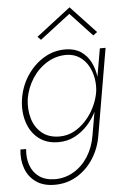

<svg xmlns="http://www.w3.org/2000/svg" viewBox="-61 -730 654 1002"><g transform="rotate(-5 266.5 -229.0)"><path d="M22 30Q16 84 32.5 129.5Q49 175 87.5 202Q126 229 185 229Q249 229 301 198Q353 167 388 113Q423 59 434 -10L511 -460H481L403 -10Q393 51 363 98.5Q333 146 287.5 173Q242 200 188 200Q137 199 105.5 176Q74 153 60.5 114.5Q47 76 52 30ZM53 -230Q44 -167 61 -112Q78 -57 119.5 -24Q161 9 224 9Q271 9 310 -11.5Q349 -32 379.5 -66Q410 -100 429 -142.5Q448 -185 455 -230Q461 -272 455.5 -314Q450 -356 432 -391Q414 -426 382.5 -447.5Q351 -469 304 -470Q240 -471 187 -438.5Q134 -406 98.5 -351.5Q63 -297 53 -230ZM83 -230Q93 -288 124.5 -336.5Q156 -385 203.5 -413.5Q251 -442 306 -441Q344 -440 372.5 -421Q401 -402 418 -371.5Q435 -341 441 -305Q447 -269 442 -234Q435 -194 416.5 -156Q398 -118 369.5 -87Q341 -56 306.5 -38Q272 -20 232 -20Q176 -20 140 -49.5Q104 -79 90 -127Q76 -175 83 -230ZM338 -653 453 -530 474 -546 342 -687 162 -548 179 -531Z"/></g></svg>

Font: Jost ExtraLight
Style: Italic
Weight: 250
Italic angle: -5°
Version: Version 3.710